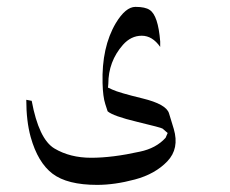

<svg xmlns="http://www.w3.org/2000/svg" viewBox="-20 -430 662 553"><path d="M303.7 -171.9Q322.3 -163.1 390.6 -146.5Q459 -129.9 466.8 -103.5L480.5 -58.6Q497.1 -2 461.9 34.7Q426.8 71.3 368.7 86.9Q310.5 102.5 259.8 102.5Q173.8 102.5 131.3 70.3Q88.9 38.1 68.4 -35.2Q55.7 -81.1 55.7 -142.6L71.3 -139.6Q91.8 -29.3 136.7 -2.4Q181.6 24.4 242.7 24.4Q303.7 24.4 382.8 6.8Q429.7 -2.9 457 -33.2L462.9 -46.9L448.2 -59.6Q444.3 -62.5 375 -79.1Q305.7 -95.7 290 -109.4Q290 -109.4 283.2 -130.4Q276.4 -151.4 275.4 -190.4Q272.5 -293.9 313.5 -363.3Q341.8 -410.2 370.1 -410.2Q398.4 -410.2 411.1 -401.4Q435.5 -385.7 441.4 -310.5Q441.4 -303.7 441.4 -294.9Q418.9 -327.1 388.2 -327.1Q357.4 -327.1 334 -300.8Q292 -252.9 292 -188.5L291 -177.7Z"/></svg>

Font: Thabit-Oblique
Style: Oblique
Weight: 500
Designer: Regenerated by Nadim Shaikli
Foundry: MAK Alagha
Version: 0.01